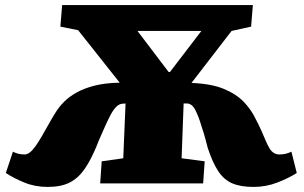

<svg xmlns="http://www.w3.org/2000/svg" viewBox="-20 -723 1200 757"><path d="M475 -315 462 -314Q449 -313 437.5 -301Q426 -289 416 -270Q406 -251 397 -231Q387 -208 377.5 -187Q368 -166 360 -145Q338 -92 313.5 -56.5Q289 -21 255 -3.5Q221 14 168 14Q118 14 75.5 -3.5Q33 -21 3 -41L31 -125Q40 -120 51.5 -117Q63 -114 77 -114Q87 -114 97.5 -122Q108 -130 119.5 -146Q131 -162 145 -186Q159 -210 178 -244Q188 -262 201 -282.5Q214 -303 233.5 -322.5Q253 -342 282.5 -358.5Q312 -375 353.5 -385.5Q395 -396 452 -397L288 -604L218 -618L225 -703H977L970 -618L893 -601L735 -396Q813 -393 862.5 -372.5Q912 -352 941.5 -321Q971 -290 988 -254Q994 -243 1000 -230.5Q1006 -218 1012 -204.5Q1018 -191 1026 -172Q1035 -150 1043 -137.5Q1051 -125 1060.5 -119.5Q1070 -114 1082 -114Q1096 -114 1107.5 -117Q1119 -120 1129 -125L1150 -41Q1119 -21 1074 -3.5Q1029 14 980 14Q929 14 896 0Q863 -14 840.5 -48Q818 -82 799 -140Q795 -154 790.5 -172.5Q786 -191 773 -230Q764 -261 751 -287.5Q738 -314 718 -315H704L696 -99L787 -87L781 0H375L381 -87L466 -99ZM522 -601 645 -439H650L774 -601Z"/></svg>

Font: Literata 18pt Black
Style: Italic
Weight: 900
Italic angle: -2°
Designer: Latin by Veronika Burian and Jose Scaglione. Greek by Irene Vlachou. Cyrillic by Vera Evstafieva
Foundry: TypeTogether
Version: Version 3.103;gftools[0.9.29]